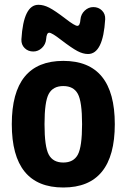

<svg xmlns="http://www.w3.org/2000/svg" viewBox="-20 -790 540 819"><path d="M188 -130.4Q206.1 -96.7 250 -96.7Q293.9 -96.7 312 -130.4Q330.1 -164.1 330.1 -260.3Q330.1 -356.4 312 -389.6Q293.9 -422.9 250 -422.9Q206.1 -422.9 188 -389.6Q169.9 -356.4 169.9 -260.3Q169.9 -164.1 188 -130.4ZM30.3 -260.3Q30.3 -530.3 250 -530.3Q469.7 -530.3 469.7 -260.3Q469.7 9.8 250 9.8Q30.3 9.8 30.3 -260.3ZM323.2 -707Q325.2 -729.5 341.3 -744.6Q357.4 -759.8 377.9 -759.8Q400.4 -759.8 415 -745.1Q429.7 -730.5 428.7 -708Q419.9 -559.6 355.5 -559.6Q334 -559.6 310.1 -572.3Q286.1 -585 240.2 -620.1Q201.2 -650.4 189.9 -650.4Q178.7 -650.4 176.8 -623Q174.8 -600.6 158.7 -585.4Q142.6 -570.3 122.1 -570.3Q99.6 -570.3 85 -585Q70.3 -599.6 71.3 -622.1Q80.1 -770.5 144.5 -769.5Q166 -769.5 189.9 -757.3Q213.9 -745.1 259.8 -710Q298.8 -679.7 310.1 -679.7Q321.3 -679.7 323.2 -707Z"/></svg>

Font: Rounded Mgen+ 2m bold
Style: Bold
Weight: 700
Designer: [Source Han Sans]
Ryoko NISHIZUKA  (kana & ideographs); Paul D. Hunt (Latin, Greek & Cyrillic); Wenlong ZHANG  (bopomofo
Version: Version 1.059.20150602